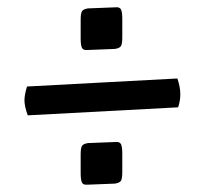

<svg xmlns="http://www.w3.org/2000/svg" viewBox="-20 -600 561 526"><path d="M468 -306 56 -284Q47 -309 47 -325Q47 -340 54 -363L466 -385Q474 -361 474 -342Q474 -324 468 -306ZM201 -126V-177Q201 -194 204.5 -200Q208 -206 221 -208L297 -211Q308 -212 311.5 -205Q315 -198 315 -179V-128Q315 -111 311.5 -105Q308 -99 295 -97L219 -94Q208 -93 204.5 -100Q201 -107 201 -126ZM201 -495V-546Q201 -563 204.5 -569Q208 -575 221 -577L297 -580Q308 -581 311.5 -574Q315 -567 315 -548V-497Q315 -480 311.5 -474Q308 -468 295 -466L219 -463Q208 -462 204.5 -469Q201 -476 201 -495Z"/></svg>

Font: Federant
Style: Medium
Weight: 500
Designer: Cyreal (www.cyreal.org)
Foundry: Cyreal (www.cyreal.org)
Version: Version 1.010